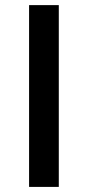

<svg xmlns="http://www.w3.org/2000/svg" viewBox="-20 -734 345 754"><path d="M94.2 0V-713.9H210.9V0Z"/></svg>

Font: f2_25842          
Style: Regular
Weight: 600
Foundry: Ascender Corporation
Version: Version 1.10